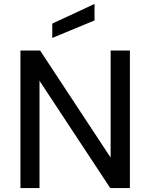

<svg xmlns="http://www.w3.org/2000/svg" viewBox="-20 -957 765 977"><path d="M84 -700H184L543 -155V-700H641V0H541L181 -546V0H84ZM246 -837 461 -937V-853L246 -764Z"/></svg>

Font: AF Albert Sans Medium
Style: Regular
Weight: 500
Designer: Andreas Rasmussen
Foundry: a.Foundry
Version: Version 1.300;Glyphs 3.2 (3231)